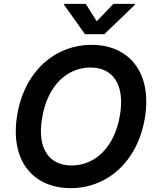

<svg xmlns="http://www.w3.org/2000/svg" viewBox="-20 -971 815 1001"><path d="M426.8 -951H314.6L313.9 -946L423.3 -792.6H523.8L683.2 -946L683.9 -951H571.4L484.4 -860.1ZM735.1 -355.1C774.9 -594.5 651.3 -737.2 457.7 -737.2C269.5 -737.2 108 -602.3 69.6 -371.1C30.2 -132.5 153.4 9.9 348.7 9.9C535.2 9.9 696.4 -123.9 735.1 -355.1ZM605.5 -371.1C577.4 -202.1 475.5 -108.3 353 -108.3C239.3 -108.3 171.5 -192.8 199.6 -355.1C226.6 -524.1 329.2 -619 452.4 -619C566.8 -619 632.1 -532.7 605.5 -371.1Z"/></svg>

Font: TID UI Semi Bold
Style: Italic
Weight: 600
Italic angle: -9.39999°
Designer: The TID Project Authors
Foundry: Bakken & Bæck
Version: Version 1.001;hotconv 1.0.109;makeotfexe 2.5.65596